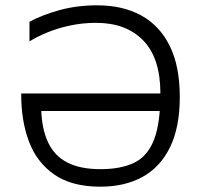

<svg xmlns="http://www.w3.org/2000/svg" viewBox="-20 -692 757 723"><path d="M346 -672Q442 -672 511.5 -634Q581 -596 619 -519.5Q657 -443 657 -327Q657 -213 620.5 -138Q584 -63 517 -26Q450 11 358 11Q250 11 184 -35Q118 -81 88.5 -160.5Q59 -240 60 -340H621L616 -274H107L135 -284Q137 -206 161.5 -155Q186 -104 234.5 -79.5Q283 -55 358 -55Q436 -55 486 -79.5Q536 -104 560 -166Q584 -228 584 -340Q584 -473 519.5 -539.5Q455 -606 342 -606Q290 -606 242 -595.5Q194 -585 155 -568.5Q116 -552 91 -536V-610Q139 -636 204.5 -654Q270 -672 346 -672Z"/></svg>

Font: Maven Pro VF Beta
Style: Regular
Weight: 400
Designer: Joe Prince
Foundry: Joe Prince
Version: Version 2.002